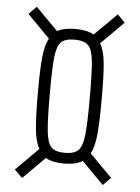

<svg xmlns="http://www.w3.org/2000/svg" viewBox="-51 -730 559 769"><g transform="rotate(5 228.5 -346.0)"><path d="M35 -33 126 -124Q110 -150 105 -201Q100 -252 100 -350Q100 -441 105 -490.5Q110 -540 125 -567L35 -659L66 -690L155 -600Q182 -615 228 -615Q276 -615 302 -599L392 -688L422 -657L331 -566Q347 -540 352 -492Q357 -444 357 -350Q357 -251 352 -201Q347 -151 332 -124L422 -33L391 -2L303 -91Q278 -74 228 -74Q181 -74 155 -90L67 -2ZM309 -350Q309 -452 304 -496Q299 -540 282.5 -556Q266 -572 228 -572Q190 -572 174 -556Q158 -540 153 -496Q148 -452 148 -350Q148 -242 153 -196Q158 -150 174 -133.5Q190 -117 228 -117Q266 -117 282.5 -133.5Q299 -150 304 -196Q309 -242 309 -350Z"/></g></svg>

Font: Saira Ultra Condensed Light
Style: Regular
Weight: 300
Width: 1
Designer: Hector Gatti with collaboration of the Omnibus-Type team
Foundry: Omnibus-Type
Version: Version 1.001; ttfautohint (v1.8)